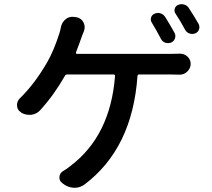

<svg xmlns="http://www.w3.org/2000/svg" viewBox="-20 -850 1017 920"><path d="M931.6 -735.4Q935.5 -727.5 935.5 -719.7Q935.5 -714.8 933.6 -709Q928.7 -695.3 916 -690.4Q902.3 -684.6 888.2 -689.5Q874 -694.3 867.2 -707Q843.8 -751 821.3 -784.2Q813.5 -795.9 817.4 -808.6Q821.3 -821.3 833 -826.2Q841.8 -830.1 849.6 -830.1Q855.5 -830.1 862.3 -828.1Q877 -824.2 884.8 -811.5Q909.2 -774.4 931.6 -735.4ZM816.4 -692.4Q823.2 -679.7 818.4 -666Q813.5 -652.3 800.8 -646.5Q786.1 -640.6 772 -645.5Q757.8 -650.4 751 -664.1Q727.5 -709 707 -742.2Q700.2 -753.9 704.1 -766.6Q708 -779.3 720.7 -784.2Q728.5 -788.1 736.3 -788.1Q742.2 -788.1 749 -786.1Q763.7 -781.2 771.5 -768.6Q793.9 -733.4 816.4 -692.4ZM343.8 -598.6Q342.8 -596.7 344.2 -594.2Q345.7 -591.8 348.6 -591.8H794.9Q818.4 -591.8 839.8 -592.8Q840.8 -592.8 842.8 -592.8Q862.3 -592.8 877 -580.1Q893.6 -565.4 893.6 -543.9Q893.6 -522.5 877 -506.8Q862.3 -492.2 840.8 -492.2Q839.8 -492.2 839.8 -492.2Q822.3 -493.2 794.9 -493.2H646.5Q639.6 -493.2 638.7 -485.4Q614.3 -138.7 384.8 34.2Q363.3 49.8 337.9 49.8Q311.5 49.8 289.1 35.2L278.3 27.3Q264.6 17.6 264.6 1Q264.6 -19.5 282.2 -30.3Q302.7 -42 317.4 -54.7Q508.8 -199.2 531.2 -485.4Q531.2 -493.2 524.4 -493.2H301.8Q293.9 -493.2 291 -486.3Q237.3 -392.6 171.9 -321.3Q154.3 -302.7 128.9 -299.8Q124 -299.8 120.1 -299.8Q99.6 -299.8 81.1 -310.5V-311.5Q61.5 -323.2 61.5 -346.7Q61.5 -365.2 75.2 -378.9Q146.5 -448.2 206.1 -551.8Q237.3 -605.5 264.6 -690.4Q269.5 -707 272.5 -722.7Q278.3 -746.1 296.9 -759.8Q310.5 -769.5 327.1 -769.5Q332 -769.5 337.9 -768.6L346.7 -767.6Q369.1 -762.7 379.9 -743.2Q385.7 -731.4 385.7 -719.7Q385.7 -710.9 382.8 -702.1Q376 -685.5 374 -680.7Q357.4 -632.8 343.8 -598.6Z"/></svg>

Font: Gen Jyuu Gothic P Medium
Style: Regular
Weight: 500
Designer: [Source Han Sans]
Ryoko NISHIZUKA  (kana & ideographs); Paul D. Hunt (Latin, Greek & Cyrillic); Wenlong ZHANG  (bopomofo
Version: Version 1.002.20150607